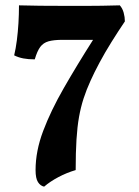

<svg xmlns="http://www.w3.org/2000/svg" viewBox="-20 -522 518 718"><path d="M145 176Q131 173 122 159Q113 145 113 114Q113 43 141.5 -32.5Q170 -108 218.5 -192.5Q267 -277 328 -373H213Q181 -373 161.5 -367.5Q142 -362 130.5 -346.5Q119 -331 110 -300Q86 -300 67.5 -303.5Q49 -307 33 -315Q39 -340 43 -371Q47 -402 49 -435.5Q51 -469 51 -502Q88 -501 130 -500.5Q172 -500 235 -500Q270 -500 300 -500Q330 -500 360.5 -500.5Q391 -501 428 -502Q438 -491 442.5 -474.5Q447 -458 447 -442Q422 -405 397 -365Q372 -325 352 -287.5Q332 -250 319 -221Q303 -186 292.5 -153.5Q282 -121 275.5 -84.5Q269 -48 266 0Q263 48 263 114Q229 124 198 140.5Q167 157 145 176Z"/></svg>

Font: Vollkorn
Style: Bold
Weight: 700
Designer: Friedrich Althausen
Foundry: Friedrich Althausen
Version: Version 5.000